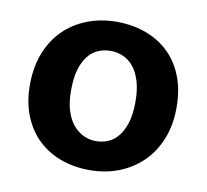

<svg xmlns="http://www.w3.org/2000/svg" viewBox="-62 -555 683 634"><g transform="rotate(10 279.5 -238.0)"><path d="M524 -242Q524 -183 505 -136Q486 -89 452.5 -56.5Q419 -24 374 -6.5Q329 11 277 11Q225 11 180.5 -5Q136 -21 103.5 -52Q71 -83 52.5 -128.5Q34 -174 34 -232Q34 -293 53 -340.5Q72 -388 105.5 -420.5Q139 -453 184 -470Q229 -487 281 -487Q333 -487 377.5 -471Q422 -455 454.5 -424.5Q487 -394 505.5 -348Q524 -302 524 -242ZM387 -237Q387 -278 378 -307Q369 -336 354 -354Q339 -372 319 -380.5Q299 -389 278 -389Q257 -389 238 -381.5Q219 -374 204 -356.5Q189 -339 180 -310Q171 -281 171 -237Q171 -198 180 -169.5Q189 -141 204.5 -123Q220 -105 239.5 -96Q259 -87 280 -87Q301 -87 320 -94.5Q339 -102 354 -120Q369 -138 378 -166.5Q387 -195 387 -237Z"/></g></svg>

Font: Mukta Malar
Style: Bold
Weight: 700
Designer: Aadarsh Rajan, Girish Dalvi, Yashodeep Gholap
Foundry: Ek Type
Version: Version 2.538;PS 1.000;hotconv 16.6.51;makeotf.lib2.5.65220;